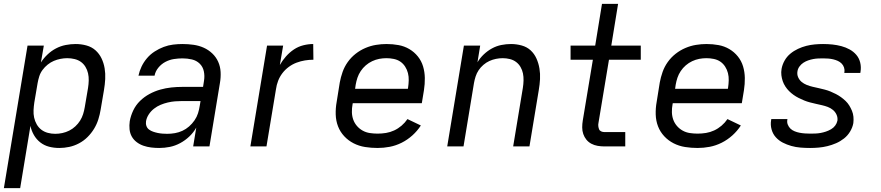

<svg xmlns="http://www.w3.org/2000/svg" viewBox="-24 -755 4544 990"><path d="M-4 215 118 -520H202L187 -433Q201 -455 221 -474Q241 -493 265 -505.5Q289 -518 315 -523Q341 -528 366 -528Q395 -528 422 -520.5Q449 -513 468.5 -495.5Q488 -478 499.5 -454Q511 -430 515.5 -403Q520 -376 518.5 -347.5Q517 -319 512 -290L495 -190Q491 -165 483 -139.5Q475 -114 461 -91Q447 -68 427.5 -48.5Q408 -29 383.5 -16Q359 -3 333 2.5Q307 8 282 8Q254 8 229 1.5Q204 -5 184 -20.5Q164 -36 151 -58.5Q138 -81 133 -106L80 215ZM261 -65Q279 -65 297.5 -69Q316 -73 333 -81.5Q350 -90 364.5 -103.5Q379 -117 389 -133Q399 -149 404.5 -166.5Q410 -184 413 -202L430 -302Q433 -321 433.5 -340Q434 -359 430 -377Q426 -395 416.5 -410.5Q407 -426 393 -436Q379 -446 360.5 -450.5Q342 -455 323 -455Q306 -455 288 -451.5Q270 -448 253.5 -441Q237 -434 222 -422Q207 -410 195.5 -394.5Q184 -379 178.5 -361.5Q173 -344 170 -327L153 -227Q150 -207 149 -187Q148 -167 152 -148.5Q156 -130 165.5 -113.5Q175 -97 189.5 -86Q204 -75 222.5 -70Q241 -65 261 -65Z M797 8Q776 8 755.5 5.5Q735 3 716 -3.5Q697 -10 681 -22Q665 -34 655.5 -51Q646 -68 644 -88.5Q642 -109 645 -130Q650 -158 663 -185.5Q676 -213 698 -234.5Q720 -256 747 -270.5Q774 -285 802.5 -293Q831 -301 859.5 -304Q888 -307 916 -307H1023L1028 -339Q1032 -364 1027 -387.5Q1022 -411 1005.5 -427Q989 -443 965.5 -448.5Q942 -454 917 -454Q895 -454 872.5 -450.5Q850 -447 829 -436Q808 -425 792.5 -406Q777 -387 773 -365H690Q695 -389 706 -412Q717 -435 734 -455Q751 -475 773.5 -489.5Q796 -504 820 -513Q844 -522 868.5 -525Q893 -528 917 -528Q946 -528 974 -524Q1002 -520 1026.5 -509Q1051 -498 1070.5 -479.5Q1090 -461 1101 -436.5Q1112 -412 1113.5 -384Q1115 -356 1110 -327L1056 0H972L988 -97Q974 -72 952.5 -51.5Q931 -31 905 -17Q879 -3 851.5 2.5Q824 8 797 8ZM838 -65Q858 -65 878 -68.5Q898 -72 916.5 -80.5Q935 -89 951 -103Q967 -117 979 -134.5Q991 -152 997 -171Q1003 -190 1006 -210L1010 -234H915Q897 -234 878.5 -232.5Q860 -231 841 -226.5Q822 -222 804 -214.5Q786 -207 770 -194.5Q754 -182 743 -165Q732 -148 729 -130Q727 -117 731 -105.5Q735 -94 744.5 -87Q754 -80 765.5 -76Q777 -72 789 -69.5Q801 -67 813.5 -66Q826 -65 838 -65Z M1267 0 1353 -520H1436L1419 -420Q1432 -443 1450.5 -464Q1469 -485 1491.5 -500Q1514 -515 1540 -521.5Q1566 -528 1591 -528L1592 -447Q1570 -447 1548.5 -443.5Q1527 -440 1505.5 -432Q1484 -424 1465 -410Q1446 -396 1432 -377.5Q1418 -359 1410 -338Q1402 -317 1399 -295L1350 0Z M1923 8Q1890 8 1858.5 3Q1827 -2 1799.5 -16Q1772 -30 1751 -52.5Q1730 -75 1719 -103.5Q1708 -132 1707 -164.5Q1706 -197 1712 -230L1728 -330Q1733 -357 1742.5 -384Q1752 -411 1769 -435Q1786 -459 1809.5 -477.5Q1833 -496 1860 -507.5Q1887 -519 1914.5 -523.5Q1942 -528 1969 -528Q2001 -528 2031 -522.5Q2061 -517 2086.5 -502Q2112 -487 2130.5 -464Q2149 -441 2157.5 -412.5Q2166 -384 2166.5 -353Q2167 -322 2162 -290L2151 -223H1795L1794 -218Q1790 -197 1790.5 -176.5Q1791 -156 1797.5 -138Q1804 -120 1816.5 -105.5Q1829 -91 1846 -81.5Q1863 -72 1883 -69Q1903 -66 1923 -66Q1945 -66 1966.5 -69.5Q1988 -73 2008.5 -82.5Q2029 -92 2046.5 -107Q2064 -122 2077 -141L2146 -108Q2128 -80 2102.5 -57Q2077 -34 2047 -19Q2017 -4 1985.5 2Q1954 8 1923 8ZM1807 -297H2079L2080 -302Q2083 -322 2083.5 -341Q2084 -360 2079.5 -378Q2075 -396 2065 -411.5Q2055 -427 2040.5 -437Q2026 -447 2007 -451Q1988 -455 1969 -455Q1950 -455 1931.5 -451.5Q1913 -448 1895 -439.5Q1877 -431 1862 -418Q1847 -405 1836 -388.5Q1825 -372 1819 -354Q1813 -336 1810 -318Z M2282 0 2368 -520H2452L2438 -434Q2451 -456 2470.5 -474.5Q2490 -493 2513 -505.5Q2536 -518 2561 -523Q2586 -528 2611 -528Q2639 -528 2666 -520.5Q2693 -513 2712 -495.5Q2731 -478 2742 -453.5Q2753 -429 2757.5 -402Q2762 -375 2760.5 -347Q2759 -319 2754 -290L2706 0H2622L2672 -302Q2675 -321 2675.5 -340Q2676 -359 2672.5 -376.5Q2669 -394 2660 -409.5Q2651 -425 2637 -435.5Q2623 -446 2605 -450.5Q2587 -455 2568 -455Q2551 -455 2533.5 -451.5Q2516 -448 2499.5 -440.5Q2483 -433 2468.5 -420.5Q2454 -408 2444 -393Q2434 -378 2428.5 -361Q2423 -344 2420 -327L2366 0Z M3093 0Q3075 0 3057.5 -3Q3040 -6 3025 -14Q3010 -22 2999.5 -35Q2989 -48 2983.5 -64Q2978 -80 2978 -98Q2978 -116 2981 -134L3033 -447H2918V-520H3045L3080 -735H3163L3128 -520H3280V-447H3116L3062 -122Q3060 -113 3061 -104.5Q3062 -96 3065 -88.5Q3068 -81 3076 -77.5Q3084 -74 3092 -74H3200V0Z M3573 8Q3540 8 3508.5 3Q3477 -2 3449.5 -16Q3422 -30 3401 -52.5Q3380 -75 3369 -103.5Q3358 -132 3357 -164.5Q3356 -197 3362 -230L3378 -330Q3383 -357 3392.5 -384Q3402 -411 3419 -435Q3436 -459 3459.5 -477.5Q3483 -496 3510 -507.5Q3537 -519 3564.5 -523.5Q3592 -528 3619 -528Q3651 -528 3681 -522.5Q3711 -517 3736.5 -502Q3762 -487 3780.5 -464Q3799 -441 3807.5 -412.5Q3816 -384 3816.5 -353Q3817 -322 3812 -290L3801 -223H3445L3444 -218Q3440 -197 3440.5 -176.5Q3441 -156 3447.5 -138Q3454 -120 3466.5 -105.5Q3479 -91 3496 -81.5Q3513 -72 3533 -69Q3553 -66 3573 -66Q3595 -66 3616.5 -69.5Q3638 -73 3658.5 -82.5Q3679 -92 3696.5 -107Q3714 -122 3727 -141L3796 -108Q3778 -80 3752.5 -57Q3727 -34 3697 -19Q3667 -4 3635.5 2Q3604 8 3573 8ZM3457 -297H3729L3730 -302Q3733 -322 3733.5 -341Q3734 -360 3729.5 -378Q3725 -396 3715 -411.5Q3705 -427 3690.5 -437Q3676 -447 3657 -451Q3638 -455 3619 -455Q3600 -455 3581.5 -451.5Q3563 -448 3545 -439.5Q3527 -431 3512 -418Q3497 -405 3486 -388.5Q3475 -372 3469 -354Q3463 -336 3460 -318Z M4153 8Q4128 8 4103.5 6Q4079 4 4056 -2.5Q4033 -9 4012.5 -19.5Q3992 -30 3976.5 -47Q3961 -64 3954.5 -87.5Q3948 -111 3952 -135L3953 -141H4036V-139Q4033 -125 4038 -112.5Q4043 -100 4052 -91.5Q4061 -83 4073.5 -78Q4086 -73 4099 -70.5Q4112 -68 4126 -67Q4140 -66 4153 -66Q4167 -66 4180.5 -66.5Q4194 -67 4207.5 -69.5Q4221 -72 4234.5 -76.5Q4248 -81 4261 -88.5Q4274 -96 4282.5 -107.5Q4291 -119 4294 -133Q4296 -149 4289.5 -163.5Q4283 -178 4271 -188Q4259 -198 4244.5 -203.5Q4230 -209 4214.5 -212.5Q4199 -216 4183.5 -219.5Q4168 -223 4152.5 -227Q4137 -231 4122.5 -237Q4108 -243 4094 -250Q4080 -257 4067.5 -266Q4055 -275 4044.5 -285.5Q4034 -296 4025.5 -309Q4017 -322 4012 -336.5Q4007 -351 4005 -367Q4003 -383 4006 -400Q4010 -422 4021.5 -442.5Q4033 -463 4051 -478Q4069 -493 4090.5 -503Q4112 -513 4133.5 -518.5Q4155 -524 4177 -526Q4199 -528 4220 -528Q4245 -528 4268.5 -525.5Q4292 -523 4314.5 -517Q4337 -511 4357 -500Q4377 -489 4391.5 -472Q4406 -455 4411.5 -432Q4417 -409 4413 -385L4412 -379H4329L4330 -382Q4332 -395 4328 -407Q4324 -419 4315.5 -427.5Q4307 -436 4296 -441Q4285 -446 4272.5 -449Q4260 -452 4247 -453Q4234 -454 4221 -454Q4208 -454 4195 -453.5Q4182 -453 4169 -450.5Q4156 -448 4143 -443.5Q4130 -439 4118.5 -431.5Q4107 -424 4098.5 -412.5Q4090 -401 4088 -388Q4085 -371 4091.5 -356.5Q4098 -342 4109.5 -332.5Q4121 -323 4136 -317Q4151 -311 4166.5 -307.5Q4182 -304 4197.5 -300.5Q4213 -297 4228.5 -293Q4244 -289 4258.5 -283Q4273 -277 4286.5 -270Q4300 -263 4312.5 -254Q4325 -245 4336 -234.5Q4347 -224 4355 -211Q4363 -198 4369 -183.5Q4375 -169 4376.5 -153Q4378 -137 4376 -120Q4372 -98 4359.5 -77Q4347 -56 4328 -41Q4309 -26 4287 -16.5Q4265 -7 4242.5 -1.5Q4220 4 4197.5 6Q4175 8 4153 8Z"/></svg>

Font: Iosevka Aile
Style: Italic
Weight: 400
Italic angle: -9°
Designer: Belleve Invis
Foundry: Belleve Invis
Version: Version 28.0.1; ttfautohint (v1.8.4)